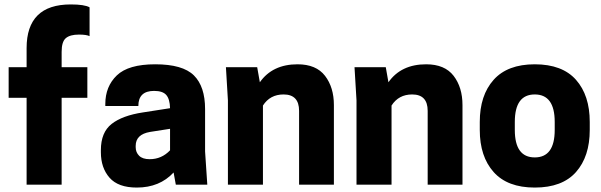

<svg xmlns="http://www.w3.org/2000/svg" viewBox="-20 -833 2710 866"><path d="M258 -599V-530H374V-392H258V0H100V-392H19V-530H100V-616Q100 -813 299 -813Q361 -813 384 -800V-670Q370 -677 336 -677Q296 -677 277 -661Q258 -645 258 -599Z M773 0 763 -55Q700 13 597 13Q513 13 474 -31.5Q435 -76 435 -146V-156Q435 -236 483.5 -274Q532 -312 625 -326L747 -345Q746 -386 730 -404.5Q714 -423 675 -423Q604 -423 604 -355H455V-364Q455 -443 507 -493Q559 -543 680 -543Q804 -543 854.5 -493Q905 -443 905 -341V-150L915 0ZM655 -115Q709 -115 747 -155V-252L657 -238Q592 -227 592 -175V-169Q592 -146 607.5 -130.5Q623 -115 655 -115Z M1486 0H1329V-333Q1329 -407 1259 -407Q1198 -407 1166 -357V0H1008V-380L999 -530H1140L1152 -462Q1209 -543 1322 -543Q1406 -543 1446 -491Q1486 -439 1486 -359Z M2066 0H1909V-333Q1909 -407 1839 -407Q1778 -407 1746 -357V0H1588V-380L1579 -530H1720L1732 -462Q1789 -543 1902 -543Q1986 -543 2026 -491Q2066 -439 2066 -359Z M2392 13Q2269 13 2206.5 -57Q2144 -127 2144 -247V-283Q2144 -403 2206.5 -473Q2269 -543 2392 -543Q2516 -543 2578 -473Q2640 -403 2640 -283V-247Q2640 -127 2578 -57Q2516 13 2392 13ZM2482 -247V-283Q2482 -407 2392 -407Q2302 -407 2302 -283V-247Q2302 -123 2392 -123Q2482 -123 2482 -247Z"/></svg>

Font: Cooper Hewitt
Style: Bold
Weight: 711
Designer: Village Type and Design LLC
Foundry: Cooper Hewitt Smithsonian Design Museum
Version: 1.000